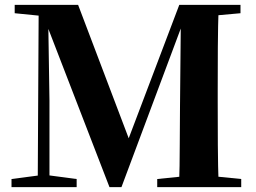

<svg xmlns="http://www.w3.org/2000/svg" viewBox="-20 -764 1047 784"><path d="M27 0V-33L149 -49H172L293 -33V0ZM40 -710V-744H195V-696H180ZM134 0 138 -744H176L182 -353V0ZM427 0 157 -699H150V-744H299L519 -164H492L499 -182L712 -744H767V-699H738L725 -666L476 0ZM622 0V-33L779 -49H806L965 -33V0ZM711 0Q714 -87 714 -172Q714 -257 715 -327L719 -744H873Q870 -657 869.5 -570Q869 -483 869 -394V-349Q869 -260 869.5 -173Q870 -86 873 0ZM791 -696V-744H962V-710L807 -696Z"/></svg>

Font: Noto Serif TC ExtraLight ExtraBold
Style: Regular
Weight: 800
Version: Version 2.002-H1;hotconv 1.1.0;makeotfexe 2.6.0